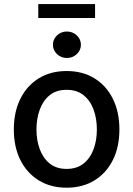

<svg xmlns="http://www.w3.org/2000/svg" viewBox="-20 -896 644 928"><path d="M301.8 11.2Q225.1 11.2 167.7 -23.9Q110.4 -59.1 78.6 -122.3Q46.9 -185.5 46.9 -270Q46.9 -355 78.6 -418.7Q110.4 -482.4 167.7 -517.6Q225.1 -552.7 301.8 -552.7Q378.9 -552.7 436.3 -517.6Q493.7 -482.4 525.4 -418.7Q557.1 -355 557.1 -270Q557.1 -185.5 525.4 -122.3Q493.7 -59.1 436.3 -23.9Q378.9 11.2 301.8 11.2ZM301.8 -79.6Q351.6 -79.6 384 -105.7Q416.5 -131.8 432.4 -175Q448.2 -218.3 448.2 -270Q448.2 -322.3 432.4 -366Q416.5 -409.7 384 -435.8Q351.6 -461.9 301.8 -461.9Q252.4 -461.9 220.2 -435.8Q188 -409.7 172.1 -366Q156.2 -322.3 156.2 -270Q156.2 -218.3 172.1 -175Q188 -131.8 220.2 -105.7Q252.4 -79.6 301.8 -79.6ZM439.5 -876.5V-809.1H165V-876.5ZM303.2 -615.7Q275.4 -615.7 255.6 -634.5Q235.8 -653.3 235.8 -679.7Q235.8 -706.1 255.6 -724.9Q275.4 -743.7 303.2 -743.7Q331.1 -743.7 351.1 -724.9Q371.1 -706.1 371.1 -679.7Q371.1 -653.3 351.1 -634.5Q331.1 -615.7 303.2 -615.7Z"/></svg>

Font: Inter Medium
Style: Regular
Weight: 500
Designer: Rasmus Andersson
Foundry: rsms
Version: Version 4.001;git-9221beed3